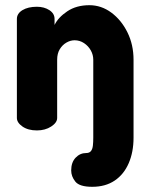

<svg xmlns="http://www.w3.org/2000/svg" viewBox="-20 -502 575 739"><path d="M335 217Q286 217 270 197Q254 177 254 154Q254 123 271 105Q288 87 312 87Q324 87 330 79.5Q336 72 337.5 58.5Q339 45 339 28V-272Q339 -291 329.5 -308Q320 -325 303.5 -336Q287 -347 267 -347Q251 -347 235.5 -338Q220 -329 210 -312.5Q200 -296 200 -272V-48Q200 -30 177 -15Q154 0 122 0Q88 0 66.5 -15Q45 -30 45 -48V-429Q45 -450 66.5 -463Q88 -476 122 -476Q150 -476 170 -463Q190 -450 190 -429V-406Q204 -435 239 -458.5Q274 -482 324 -482Q370 -482 408.5 -453.5Q447 -425 470.5 -377.5Q494 -330 494 -272V28Q494 83 475.5 126Q457 169 421.5 193Q386 217 335 217Z"/></svg>

Font: Dosis ExtraLight ExtraBold
Style: Regular
Weight: 800
Version: Version 3.001; ttfautohint (v1.8.2)